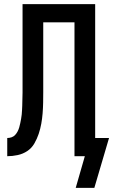

<svg xmlns="http://www.w3.org/2000/svg" viewBox="-20 -755 547 928"><path d="M436 153H346L390 0H340V-647H189V-309Q189 -284 188.5 -258.5Q188 -233 186 -207.5Q184 -182 179.5 -157Q175 -132 167 -108Q159 -84 146 -61.5Q133 -39 112 -25Q91 -11 65.5 -5.5Q40 0 15 0V-88Q26 -88 36 -91.5Q46 -95 53 -102.5Q60 -110 65 -119.5Q70 -129 73 -139.5Q76 -150 78 -160Q80 -170 82 -180.5Q84 -191 85 -201.5Q86 -212 86.5 -222.5Q87 -233 87.5 -243.5Q88 -254 88 -265Q88 -276 88.5 -286.5Q89 -297 89 -307V-735H440V-88H507Z"/></svg>

Font: Iosevka Term Curly Semibold
Style: Regular
Weight: 600
Designer: Belleve Invis
Foundry: Belleve Invis
Version: Version 32.3.0